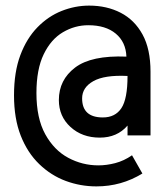

<svg xmlns="http://www.w3.org/2000/svg" viewBox="-20 -654 590 685"><path d="M324 11Q267 11 214.5 -8.5Q162 -28 120 -68.5Q78 -109 54 -170Q30 -231 30 -314Q30 -397 52.5 -457Q75 -517 113.5 -556.5Q152 -596 200 -615Q248 -634 298 -634Q361 -634 410.5 -608.5Q460 -583 488.5 -531Q517 -479 517 -398V-171H435V-206Q398 -163 336 -163Q273 -163 231.5 -201Q190 -239 190 -297Q190 -369 248 -413Q306 -457 431 -452Q429 -504 393 -534Q357 -564 295 -564Q247 -564 204.5 -539Q162 -514 136 -460.5Q110 -407 110 -322Q110 -232 141.5 -175Q173 -118 223.5 -91Q274 -64 331 -64Q360 -64 391 -72Q422 -80 451 -100L488 -35Q413 11 324 11ZM347 -235Q391 -235 413 -268Q435 -301 435 -383Q353 -387 313 -364.5Q273 -342 273 -303Q273 -235 347 -235Z"/></svg>

Font: Inconsolata SemiExpanded SemiBold
Style: Regular
Weight: 600
Width: 6
Monospace: yes
Designer: Raph Levien, Cyreal, Brenton Simpson
Foundry: Raph Levien, Cyreal, Google
Version: Version 3.001; ttfautohint (v1.8.2.53-6de2)